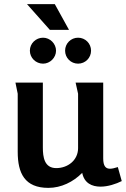

<svg xmlns="http://www.w3.org/2000/svg" viewBox="-20 -898 611 932"><path d="M246 -878H111L222 -753H315ZM296 -652C296 -617 324 -589 359 -589C394 -589 422 -617 422 -652C422 -687 394 -715 359 -715C324 -715 296 -687 296 -652ZM125 -652C125 -617 154 -589 189 -589C223 -589 252 -618 252 -652C252 -686 223 -715 189 -715C154 -715 125 -687 125 -652ZM188 -497H55L66 -443V-161C66 -57 100 14 215 14C277 14 336 -15 379 -59C389 -9 426 8 468 8C504 8 543 -5 571 -19L552 -87C537 -82 524 -79 514 -79C493 -79 481 -92 481 -129V-497H347C348 -492 359 -445 359 -443V-179C359 -120 309 -82 253 -82C195 -82 188 -136 188 -182Z"/></svg>

Font: Rosario
Style: Bold
Weight: 700
Designer: Hector Gatti
Foundry: Omnibus Type
Version: Version 1.100